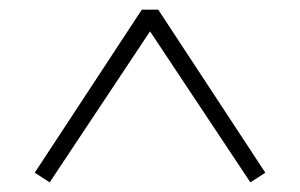

<svg xmlns="http://www.w3.org/2000/svg" viewBox="-20 -743 622 398"><path d="M83 -365 52 -385 274 -723H308L530 -385L499 -365L291 -678Z"/></svg>

Font: Literata 36pt Light
Style: Regular
Weight: 300
Designer: Latin by Veronika Burian and Jose Scaglione. Greek by Irene Vlachou. Cyrillic by Vera Evstafieva.
Foundry: TypeTogether
Version: Version 3.002